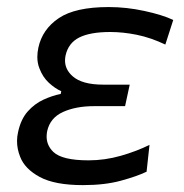

<svg xmlns="http://www.w3.org/2000/svg" viewBox="-20 -528 536 558"><path d="M221 10Q139.5 10 95.8 -13.5Q52 -37 38.5 -72.5Q29.5 -95 29.5 -118Q29.5 -131 32.5 -144Q40.5 -181.5 60.5 -204Q80.5 -226.5 106 -238.2Q131.5 -250 156.5 -255L158 -263Q140.5 -270.5 122.2 -287.2Q104 -304 94.5 -329.5Q88.5 -344.5 88.5 -362.5Q88.5 -375.5 91.5 -389.5Q103 -443 150.8 -475.2Q198.5 -507.5 296 -507.5Q347.5 -507.5 399.5 -496.2Q451.5 -485 483.5 -470L460.5 -398.5Q418.5 -418.5 378 -426.8Q337.5 -435 300.5 -435Q242 -435 210.2 -419Q178.5 -403 170.5 -366.5Q169 -359 169 -352Q169 -326 191 -306.5Q218.5 -282 280 -282H357L343.5 -219.5H253.5Q200.5 -219.5 163 -202.5Q125.5 -185.5 117 -146.5Q115.5 -138.5 115.5 -131Q115.5 -105.5 135 -86.5Q160.5 -62 237.5 -62Q284.5 -62 331 -75.2Q377.5 -88.5 414.5 -107L406 -29Q378 -15.5 331.2 -2.8Q284.5 10 221 10Z"/></svg>

Font: Heraclito
Style: Italic
Weight: 400
Italic angle: -12°
Designer: Kostas Bartsokas (font) & Cristiano Sobral (main changes)
Foundry: Kostas Bartsokas (font) & Cristiano Sobral (main changes)
Version: Version 1.00;July 8, 2020;FontCreator 13.0.0.2655 64-bit